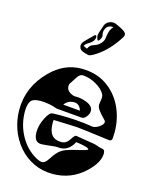

<svg xmlns="http://www.w3.org/2000/svg" viewBox="-126 -921 786 1011"><g transform="rotate(15 267.0 -415.5)"><path d="M261 11Q203 11 155.5 -12Q108 -35 74 -75Q40 -115 22 -165.5Q4 -216 4 -271Q4 -396 98 -490Q172 -564 265 -564Q346 -564 403 -525Q460 -486 490 -422.5Q520 -359 520 -285Q520 -269 518.5 -252.5Q517 -236 501 -238Q421 -249 376.5 -254Q332 -259 324 -260Q316 -261 283 -262Q250 -263 193 -265Q192 -261 192 -256Q192 -251 192 -247Q192 -163 261 -163Q288 -163 304 -188Q322 -217 330 -215Q346 -212 368.5 -208.5Q391 -205 422 -200Q434 -199 450 -193Q466 -187 478 -185Q494 -184 494 -163Q494 -113 434 -57Q361 11 261 11ZM191 -35Q207 -35 223 -60Q242 -90 258 -105Q274 -120 295.5 -128Q317 -136 351 -144Q409 -157 409 -162Q409 -168 393 -172.5Q377 -177 359.5 -180Q342 -183 338 -183Q324 -155 302 -141.5Q280 -128 249 -132Q245 -133 226.5 -131Q208 -129 188.5 -127Q169 -125 163 -125Q122 -125 122 -180Q122 -219 143 -259Q162 -297 179 -297Q189 -297 200 -297.5Q211 -298 221 -298Q260 -298 305 -295Q350 -292 399 -284Q409 -283 422.5 -289Q436 -295 446 -305Q456 -315 456 -323Q456 -329 452 -333Q428 -357 415.5 -374Q403 -391 403 -404Q403 -406 404 -413.5Q405 -421 407 -434Q408 -437 408 -440Q408 -443 408 -445Q408 -456 404 -463Q390 -489 355 -509Q320 -529 284 -532Q266 -534 252 -513Q238 -492 224 -470Q223 -466 222.5 -463Q222 -460 222 -456Q222 -438 239 -426Q256 -414 272 -414Q301 -415 332 -403Q370 -388 370 -362Q370 -345 357.5 -329.5Q345 -314 333 -315L193 -327Q171 -335 148 -339.5Q125 -344 102 -344Q59 -344 47 -325Q35 -306 35 -270Q35 -198 68.5 -137.5Q102 -77 158 -46Q178 -35 191 -35ZM314 -348Q303 -383 274 -383Q239 -383 221 -356ZM278 -643Q239 -652 233 -664Q228 -674 228 -682Q228 -685 230 -691Q234 -699 240 -706Q248 -714 259.5 -725.5Q271 -737 284 -750Q289 -755 292 -753Q297 -751 297 -744Q297 -737 293 -729Q290 -722 283.5 -716Q277 -710 271 -706Q258 -699 253 -694Q248 -689 246 -686Q246 -685 245.5 -685Q245 -685 245 -684Q245 -682 254 -678L265 -673Q270 -684 276.5 -690.5Q283 -697 305 -704Q321 -710 335 -727Q345 -740 346 -753Q348 -771 351 -781.5Q354 -792 355 -795Q363 -812 371 -818Q368 -819 362 -819Q353 -819 343.5 -814Q334 -809 329 -797Q326 -791 325 -786Q324 -781 324 -776Q324 -773 324.5 -770Q325 -767 326 -764Q327 -762 327 -759Q327 -754 324 -746Q313 -723 307 -732Q301 -743 301 -754Q301 -759 302.5 -764Q304 -769 305 -774Q312 -793 315.5 -803.5Q319 -814 319 -815Q326 -829 338 -835.5Q350 -842 362 -842Q373 -842 380 -838Q426 -818 434 -807Q439 -802 439 -795Q439 -790 436 -784Q435 -782 431.5 -776.5Q428 -771 422 -762Q373 -690 308 -652Q300 -648 292.5 -644.5Q285 -641 278 -643ZM319 -815Q319 -815 319 -815Q319 -815 319 -815Z"/></g></svg>

Font: Moo Lah Lah
Style: Regular
Weight: 400
Designer: Robert E. Leuschke
Foundry: Robert E. Leuschke
Version: Version 1.010; ttfautohint (v1.8.3)